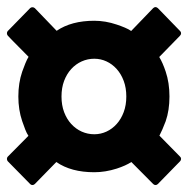

<svg xmlns="http://www.w3.org/2000/svg" viewBox="-20 -601 537 541"><path d="M2 -146.5Q-0.5 -149.4 -0.5 -153.3Q-0.5 -157.2 2 -159.7L60.1 -218.3Q55.2 -225.6 51.3 -235.6Q47.4 -245.6 42.5 -259.8Q31.7 -291.5 31.7 -329.1Q31.7 -367.2 42.5 -398.9Q46.4 -410.2 51.3 -422.1Q56.2 -434.1 60.5 -440.9Q45.9 -456.1 31 -470.7Q16.1 -485.4 2 -500.5Q-0.5 -503.4 -0.5 -507.3Q-0.5 -511.2 2 -513.7L64.9 -578.1Q67.4 -580.6 71.3 -580.6Q75.2 -580.6 78.1 -578.1L139.6 -514.2Q181.2 -542.5 245.6 -542.5Q277.3 -542.5 309.1 -531.7Q320.8 -527.8 331.8 -523.2Q342.8 -518.6 349.6 -513.7L411.6 -578.1Q418 -584 424.8 -578.1L487.3 -513.7Q490.2 -511.2 490.2 -507.3Q490.2 -503.4 487.3 -500.5L428.7 -440.4Q438.5 -424.3 446.8 -399.4Q457.5 -367.7 457.5 -329.1Q457.5 -290 446.8 -259.3Q441.9 -246.6 437.5 -236.3Q433.1 -226.1 429.2 -218.8L487.3 -159.7Q490.2 -157.2 490.2 -153.3Q490.2 -149.4 487.3 -146.5L424.8 -82.5Q421.9 -79.6 418.2 -79.6Q414.6 -79.6 411.6 -82.5L350.1 -144.5Q334.5 -134.3 309.1 -126Q276.9 -115.7 245.6 -115.7Q180.2 -115.7 138.7 -144.5L78.1 -82.5Q75.2 -79.6 71.3 -79.6Q67.4 -79.6 64.9 -82.5ZM153.3 -329.1Q153.3 -304.7 160.6 -285.2Q168 -265.6 180.7 -251.7Q193.4 -237.8 210.2 -230.2Q227.1 -222.7 245.6 -222.7Q263.7 -222.7 280 -230.2Q296.4 -237.8 308.8 -251.7Q321.3 -265.6 328.6 -285.2Q335.9 -304.7 335.9 -329.1Q335.9 -353.5 328.6 -373Q321.3 -392.6 308.8 -406.5Q296.4 -420.4 280 -428Q263.7 -435.5 245.6 -435.5Q227.1 -435.5 210.2 -428Q193.4 -420.4 180.7 -406.5Q168 -392.6 160.6 -373Q153.3 -353.5 153.3 -329.1Z"/></svg>

Font: Pyidaungsu ZawDecode
Style: Bold
Weight: 700
Designer: Sun Tun
Foundry: Your Own Font Foundry
Version: Version 2.50